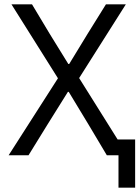

<svg xmlns="http://www.w3.org/2000/svg" viewBox="-20 -718 645 888"><path d="M528 0H474L390 -141L298 -293H294L199 -141L112 0H20L248 -356L33 -698H128L209 -563L296 -422H300L386 -563L470 -698H562L346 -357L524 -73H605V150H528Z"/></svg>

Font: Lilex
Style: Regular
Weight: 400
Monospace: yes
Designer: Mike Abbink, Paul van der Laan, Pieter van Rosmalen, Mikhael Khrustik
Foundry: Mikhael Khrustik
Version: Version 2.510